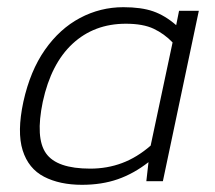

<svg xmlns="http://www.w3.org/2000/svg" viewBox="-20 -504 599 534"><path d="M208 10Q146 10 102.5 -12.5Q59 -35 43 -86Q27 -137 45 -221Q64 -307 105 -365.5Q146 -424 202.5 -454Q259 -484 323 -484Q373 -484 406 -472.5Q439 -461 470 -434L478 -474H533L433 0H387L393 -53Q352 -21 307.5 -5.5Q263 10 208 10ZM231 -35Q278 -35 319.5 -50.5Q361 -66 399 -99L460 -386Q437 -410 407.5 -424Q378 -438 330 -438Q242 -438 182 -382.5Q122 -327 99 -221Q78 -120 108 -77.5Q138 -35 231 -35Z"/></svg>

Font: Kanit ExtraLight
Style: Italic
Weight: 275
Italic angle: -12°
Designer: Katatrad Team
Foundry: CadsonDemak
Version: Version 2.000; ttfautohint (v1.8.3)